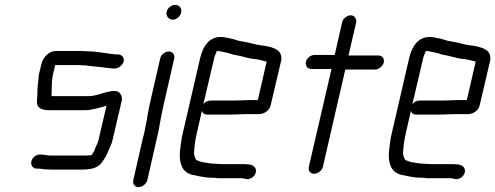

<svg xmlns="http://www.w3.org/2000/svg" viewBox="-20 -685 2010 779"><path d="M460 -464H453C445 -464 432 -467 425 -467C421 -468 417 -468 412 -469C384 -473 360 -477 329 -477C322 -478 316 -478 309 -478H205C180 -478 154 -453 148 -425L138 -383C136 -376 137 -370 136 -363C134 -343 131 -327 132 -309L131 -291C130 -284 130 -279 130 -274C127 -249 149 -238 176 -238H327C340 -238 349 -240 363 -243C375 -245 398 -252 412 -256L380 -118C377 -106 372 -96 368 -88L363 -74C360 -68 356 -63 352 -56C348 -55 345 -55 342 -55C337 -54 330 -54 325 -54H182C171 -54 158 -58 148 -58H142C126 -58 111 -46 107 -30C104 -15 113 -1 128 -1H134C144 -1 155 2 166 2C173 2 179 3 186 3H312C347 3 377 -2 394 -27C401 -36 410 -50 415 -62C422 -81 432 -96 437 -118L474 -277C478 -296 466 -316 446 -316C408 -316 376 -295 340 -295H189V-296C189 -297 190 -298 189 -299C191 -326 188 -353 195 -383L204 -421H294C301 -421 308 -421 315 -420C321 -420 327 -420 332 -419C357 -415 385 -414 410 -410C418 -410 433 -407 440 -407H447C461 -407 479 -422 482 -436C485 -451 474 -464 460 -464Z M630 -448 588 -265C577 -217 573 -170 559 -122L521 45C517 61 526 74 542 74C558 74 574 61 578 45L616 -122C620 -137 623 -153 626 -169C631 -199 638 -235 645 -265L687 -448C690 -463 680 -476 665 -476C649 -476 633 -463 630 -448ZM656 -637C652 -620 665 -605 681 -605C696 -605 712 -619 715 -634C719 -651 708 -665 691 -665C675 -665 660 -653 656 -637Z M860 -478H861C874 -478 878 -475 891 -473C906 -471 923 -463 939 -461C959 -458 981 -450 1000 -447L1018 -445L1034 -442C1043 -440 1054 -437 1062 -435L1026 -279H991C978 -279 943 -277 929 -277H834C823 -277 812 -272 805 -262L849 -449C850 -455 857 -472 860 -478ZM978 -222H1031C1051 -222 1073 -236 1078 -257L1121 -440C1127 -482 1092 -492 1055 -499L1039 -501C1033 -502 1027 -503 1022 -504L1008 -507C995 -511 977 -515 962 -517C946 -519 930 -526 915 -529C900 -531 893 -535 875 -535C828 -535 803 -496 792 -449L721 -142C718 -130 716 -119 715 -109C711 -80 708 -63 710 -41C714 -8 725 14 758 24C781 28 808 36 838 36H849C856 37 861 38 867 38H959C966 38 971 39 976 41C1000 47 1025 22 1017 0C1012 -15 994 -19 972 -19H880C870 -19 861 -21 851 -21C831 -21 819 -25 802 -27C791 -29 787 -33 777 -35C772 -42 765 -57 768 -72C769 -93 772 -117 778 -142L799 -235C802 -225 810 -220 821 -220H916C930 -220 964 -222 978 -222Z M1368 -594 1338 -462H1256C1241 -462 1225 -450 1221 -434C1218 -419 1228 -405 1243 -405H1325L1233 -8C1230 7 1238 20 1254 20C1269 20 1287 7 1290 -8L1381 -403H1501C1517 -403 1533 -416 1537 -432C1541 -448 1530 -460 1514 -460H1394L1425 -594C1428 -609 1418 -623 1403 -623C1388 -623 1371 -609 1368 -594Z M1708 -478H1709C1722 -478 1726 -475 1739 -473C1754 -471 1771 -463 1787 -461C1807 -458 1829 -450 1848 -447L1866 -445L1882 -442C1891 -440 1902 -437 1910 -435L1874 -279H1839C1826 -279 1791 -277 1777 -277H1682C1671 -277 1660 -272 1653 -262L1697 -449C1698 -455 1705 -472 1708 -478ZM1826 -222H1879C1899 -222 1921 -236 1926 -257L1969 -440C1975 -482 1940 -492 1903 -499L1887 -501C1881 -502 1875 -503 1870 -504L1856 -507C1843 -511 1825 -515 1810 -517C1794 -519 1778 -526 1763 -529C1748 -531 1741 -535 1723 -535C1676 -535 1651 -496 1640 -449L1569 -142C1566 -130 1564 -119 1563 -109C1559 -80 1556 -63 1558 -41C1562 -8 1573 14 1606 24C1629 28 1656 36 1686 36H1697C1704 37 1709 38 1715 38H1807C1814 38 1819 39 1824 41C1848 47 1873 22 1865 0C1860 -15 1842 -19 1820 -19H1728C1718 -19 1709 -21 1699 -21C1679 -21 1667 -25 1650 -27C1639 -29 1635 -33 1625 -35C1620 -42 1613 -57 1616 -72C1617 -93 1620 -117 1626 -142L1647 -235C1650 -225 1658 -220 1669 -220H1764C1778 -220 1812 -222 1826 -222Z"/></svg>

Font: Electronic
Style: It
Weight: 400
Version: Version 1.011